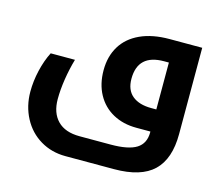

<svg xmlns="http://www.w3.org/2000/svg" viewBox="-103 -631 1168 1008"><g transform="rotate(15 481.0 -127.5)"><path d="M330.1 240.2Q254.9 240.2 194.1 204.1Q133.3 168 99.1 103.3Q64.9 38.6 64.9 -40Q64.9 -96.7 78.6 -155.5Q92.3 -214.4 116.2 -261.2H248Q232.4 -207.5 223.1 -148.7Q213.9 -89.8 213.9 -39.1Q213.9 36.1 255.1 78.1Q296.4 120.1 375 120.1H543.9Q640.6 120.1 684.3 92.5Q728 64.9 728 4.9V0H657.2H651.4Q579.6 0 524.2 -30.3Q468.8 -60.5 438 -116.7Q407.2 -172.9 407.2 -248Q407.2 -323.2 441.2 -378.9Q475.1 -434.6 541 -464.8Q606.9 -495.1 700.2 -495.1H877V-25.9Q877 108.9 808.8 174.6Q740.7 240.2 594.2 240.2ZM728 -120.1V-375H702.1Q560.1 -375 560.1 -242.2Q560.1 -181.2 597.2 -150.6Q634.3 -120.1 700.2 -120.1Z"/></g></svg>

Font: Noto Sans Kufi Arabic
Style: Bold
Weight: 700
Designer: Monotype Design team
Foundry: Monotype Imaging Inc.
Version: Version 1.02